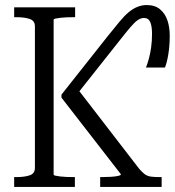

<svg xmlns="http://www.w3.org/2000/svg" viewBox="-20 -739 691 759"><path d="M36 0V-39H46Q77 -39 97.5 -46Q118 -53 118 -75V-635Q118 -657 97.5 -664Q77 -671 46 -671H36V-710H277V-671H269Q256 -671 242.5 -670.5Q229 -670 217.5 -668.5Q206 -667 199 -665.5Q192 -664 192 -661V-49Q192 -46 199 -44.5Q206 -43 217.5 -41.5Q229 -40 242.5 -39.5Q256 -39 268 -39H276V0ZM560 -719Q593 -719 613 -702Q633 -685 642 -658Q651 -631 651 -598Q651 -559 645.5 -525Q640 -491 632 -472H557Q563 -487 568.5 -507Q574 -527 577.5 -552Q581 -577 581 -605Q581 -635 574 -651.5Q567 -668 549 -668Q537 -668 524.5 -659.5Q512 -651 495 -631Q478 -611 449 -574L277 -357L281 -395L530 -72Q542 -58 552 -50.5Q562 -43 575.5 -41Q589 -39 608 -39H619V0H376V-39H385Q401 -39 418 -40Q435 -41 446.5 -43.5Q458 -46 458 -50L223 -353V-365L409 -600Q434 -631 453 -654Q472 -677 489 -691Q506 -705 523.5 -712Q541 -719 560 -719Z"/></svg>

Font: Roboto Serif 28pt Condensed Light
Style: Regular
Weight: 300
Width: 3
Designer: Greg Gazdowicz
Foundry: Commercial Type
Version: Version 1.008